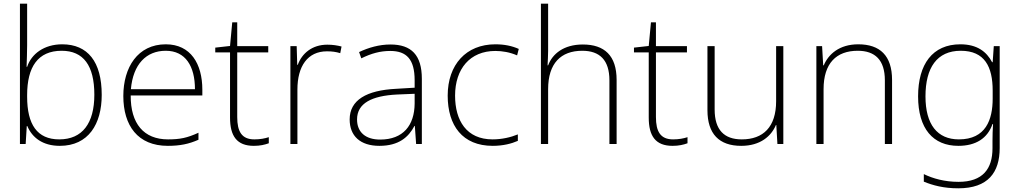

<svg xmlns="http://www.w3.org/2000/svg" viewBox="-20 -780 5525 1040"><path d="M127 -535V-760H88V0H119L125 -97H128C154 -35 211 10 304 10C459 10 531 -108 531 -266C531 -446 455 -540 317 -540C219 -540 150 -488 127 -418H124C125 -449 127 -501 127 -535ZM314 -505C432 -505 491 -425 491 -267C491 -112 426 -25 301 -25C181 -25 127 -106 127 -256V-265C127 -417 185 -505 314 -505Z M878 -540C726 -540 648 -415 648 -260C648 -100 726 10 889 10C955 10 1003 0 1055 -23V-61C994 -33 955 -25 890 -25C759 -25 687 -110 688 -263H1076V-294C1076 -434 1013 -540 878 -540ZM878 -505C985 -505 1036 -421 1036 -297H689C701 -432 772 -505 878 -505Z M1358 -25C1289 -25 1265 -68 1265 -146V-496H1433V-530H1265V-659H1238L1226 -531L1146 -522V-496H1226V-143C1226 -43 1263 10 1355 10C1389 10 1414 4 1436 -4V-37C1415 -30 1389 -25 1358 -25Z M1753 -538C1670 -538 1615 -490 1593 -429H1590L1587 -530H1553V0H1591V-295C1591 -421 1646 -502 1751 -502C1779 -502 1800 -499 1823 -492L1830 -528C1807 -534 1782 -538 1753 -538Z M2095 -539C2034 -539 1976 -522 1925 -498L1937 -464C1992 -491 2040 -504 2094 -504C2182 -504 2226 -459 2226 -345V-305L2126 -299C1965 -291 1874 -238 1874 -133C1874 -44 1931 10 2035 10C2140 10 2193 -37 2225 -98H2227L2234 0H2265V-353C2265 -482 2208 -539 2095 -539ZM2130 -268 2226 -272V-219C2225 -101 2164 -24 2039 -24C1960 -24 1914 -64 1914 -133C1914 -221 1994 -261 2130 -268Z M2649 10C2705 10 2751 -2 2785 -17V-52C2746 -36 2698 -25 2648 -25C2507 -25 2445 -127 2445 -262C2445 -407 2526 -504 2663 -504C2701 -504 2742 -497 2781 -480L2790 -515C2754 -531 2713 -540 2663 -540C2505 -540 2405 -430 2405 -262C2405 -100 2485 10 2649 10Z M2949 -504V-760H2910V0H2949V-297C2949 -437 3018 -505 3134 -505C3228 -505 3281 -455 3281 -345V0H3320V-347C3320 -479 3254 -539 3137 -539C3033 -539 2972 -488 2949 -426H2946C2947 -454 2949 -475 2949 -504Z M3626 -25C3557 -25 3533 -68 3533 -146V-496H3701V-530H3533V-659H3506L3494 -531L3414 -522V-496H3494V-143C3494 -43 3531 10 3623 10C3657 10 3682 4 3704 -4V-37C3683 -30 3657 -25 3626 -25Z M4223 -530H4184V-232C4184 -92 4114 -25 3998 -25C3903 -25 3851 -76 3851 -187V-530H3812V-183C3812 -55 3875 10 3995 10C4099 10 4158 -43 4183 -103H4185L4191 0H4223Z M4629 -540C4526 -540 4467 -486 4442 -426H4439L4433 -530H4402V0H4441V-297C4441 -437 4510 -505 4626 -505C4720 -505 4773 -455 4773 -345V0H4812V-347C4812 -479 4746 -540 4629 -540Z M5182 -540C5031 -540 4953 -432 4953 -258C4953 -83 5034 10 5171 10C5265 10 5329 -30 5356 -108H5359C5357 -74 5356 -49 5356 -15V23C5356 134 5304 205 5172 205C5097 205 5033 187 4984 163V204C5033 224 5091 240 5171 240C5332 240 5395 154 5395 22V-530H5363L5357 -443H5354C5324 -500 5273 -540 5182 -540ZM5184 -505C5314 -505 5357 -418 5357 -289V-246C5357 -132 5320 -25 5174 -25C5057 -25 4993 -106 4993 -258C4993 -413 5055 -505 5184 -505Z"/></svg>

Font: Noto Sans Myanmar ExtraLight
Style: Regular
Weight: 200
Designer: Monotype Design Team
Foundry: Monotype Imaging Inc.
Version: Version 2.107